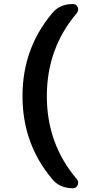

<svg xmlns="http://www.w3.org/2000/svg" viewBox="-20 -790 540 979"><path d="M351.6 -769.5Q369.1 -769.5 376 -753.9Q382.8 -738.3 372.1 -723.6Q218.8 -543.9 218.8 -299.8Q218.8 -55.7 372.1 124Q382.8 137.7 376 153.8Q369.1 169.9 351.6 169.9Q284.2 169.9 246.1 123Q94.7 -56.6 94.7 -299.8Q94.7 -543 246.1 -722.7Q284.2 -769.5 351.6 -769.5Z"/></svg>

Font: Rounded-X Mgen+ 1mn bold
Style: Bold
Weight: 700
Designer: [Source Han Sans]
Ryoko NISHIZUKA  (kana & ideographs); Paul D. Hunt (Latin, Greek & Cyrillic); Wenlong ZHANG  (bopomofo
Version: Version 1.059.20150602